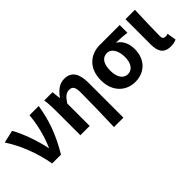

<svg xmlns="http://www.w3.org/2000/svg" viewBox="17 -1259 2145 2145"><g transform="rotate(-45 1089.5 -186.5)"><path d="M210 0H350C471 -204 525 -362 558 -560H412C401 -425 366 -280 308 -149H304C279 -277 215 -467 151 -574L1 -540C92 -402 175 -207 210 0Z M986 201H1135V-349C1135 -490 1090 -574 974 -574C896 -574 841 -527 790 -457H787L776 -560H645C654 -499 656 -437 656 -393V0H803V-354C846 -420 879 -448 925 -448C978 -448 997 -418 997 -331C997 -193 992 24 986 201Z M1513 14C1660 14 1767 -86 1767 -251C1767 -341 1732 -411 1673 -446V-450C1732 -449 1775 -445 1837 -438V-560H1520C1382 -560 1252 -468 1252 -273C1252 -88 1370 14 1513 14ZM1515 -106C1447 -106 1402 -168 1402 -273C1402 -390 1448 -440 1515 -440C1587 -440 1627 -361 1627 -266C1627 -165 1583 -106 1515 -106Z M2074 14C2117 14 2142 6 2164 -4L2146 -113C2134 -108 2121 -106 2112 -106C2082 -106 2067 -117 2067 -153C2067 -258 2073 -423 2078 -560H1929V-159C1929 -54 1963 14 2074 14Z"/></g></svg>

Font: Noto Sans Mono CJK HK
Style: Bold
Weight: 700
Designer: Ryoko NISHIZUKA 西塚涼子 (kana, bopomofo & ideographs); Paul D. Hunt (Latin, Greek & Cyrillic); Sandoll Communications 산돌커뮤니
Foundry: Adobe
Version: Version 2.004;hotconv 1.0.118;makeotfexe 2.5.65603